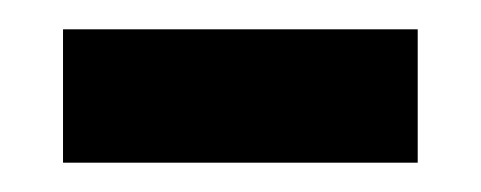

<svg xmlns="http://www.w3.org/2000/svg" viewBox="-20 -338 328 131"><path d="M23 -227V-318H265V-227Z"/></svg>

Font: Noto Serif Lao SemiCondensed SemiBold
Style: Regular
Weight: 600
Width: 4
Designer: Monotype Design Team
Foundry: Monotype Imaging Inc.
Version: Version 2.003; ttfautohint (v1.8.4.7-5d5b)